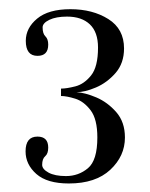

<svg xmlns="http://www.w3.org/2000/svg" viewBox="-20 -754 335 428"><path d="M133.5 -345Q85 -345 61 -366.2Q37 -387.5 37 -416.5Q37 -449.5 63.5 -449.5Q87.5 -449.5 87.5 -425Q87.5 -411.5 80.8 -405.8Q74 -400 74 -386.5Q74 -377 88.2 -369.2Q102.5 -361.5 127 -361.5Q155 -361.5 176 -379Q197 -396.5 197 -447.5Q197 -488.5 182 -508.2Q167 -528 147.8 -534Q128.5 -540 116 -540V-556.5Q128.5 -556.5 148 -561.5Q167.5 -566.5 183 -585.8Q198.5 -605 198.5 -648Q198.5 -682.5 180.2 -699.8Q162 -717 129.5 -717Q105 -717 90 -709.8Q75 -702.5 75 -693Q75 -679 81.2 -673Q87.5 -667 87.5 -654.5Q87.5 -629.5 63.5 -629.5Q37.5 -629.5 37.5 -663Q37.5 -691.5 62.8 -712.5Q88 -733.5 137 -733.5Q186.5 -733.5 221.5 -711.5Q256.5 -689.5 256.5 -646Q256.5 -613 237.5 -591.2Q218.5 -569.5 193.8 -559Q169 -548.5 150.5 -548.5Q169.5 -547.5 194.8 -536.8Q220 -526 239.2 -504Q258.5 -482 258.5 -447.5Q258.5 -406 225.8 -375.5Q193 -345 133.5 -345Z"/></svg>

Font: Imbue 50pt Light
Style: Regular
Weight: 300
Designer: Tyler Finck
Foundry: Etcetera Type Company
Version: Version 1.102; ttfautohint (v1.8.3)